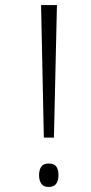

<svg xmlns="http://www.w3.org/2000/svg" viewBox="-20 -734 360 762"><path d="M154 -188 143 -714H206L194 -188ZM135 -39Q135 -59 143.5 -72Q152 -85 173 -85Q195 -85 203.5 -73Q212 -61 212 -39Q212 -16 202.5 -4Q193 8 173 8Q153 8 144 -5Q135 -18 135 -39Z"/></svg>

Font: Noto Sans Bengali Condensed Light
Style: Regular
Weight: 300
Width: 3
Designer: Jelle Bosma - Monotype Design Team
Foundry: Monotype Imaging Inc.
Version: Version 2.003